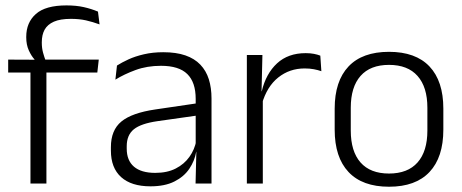

<svg xmlns="http://www.w3.org/2000/svg" viewBox="-20 -696 1752 728"><path d="M232 -675.5Q269 -675.5 297.8 -669Q326.5 -662.5 351.5 -652L357.5 -603.5Q331.5 -613 306 -618.8Q280.5 -624.5 249 -624.5Q208.5 -624.5 184.2 -613.8Q160 -603 149.2 -583.5Q138.5 -564 138.5 -536V-533.5Q138.5 -514 143.2 -496.5Q148 -479 153.5 -465L111 -462.5V-470.5Q99 -483.5 89.2 -505Q79.5 -526.5 79.5 -554V-556.5Q79.5 -610.5 116 -643Q152.5 -675.5 232 -675.5ZM156 0H95.5V-449.5H156ZM349 -421H11V-470L119 -469.5L143 -470H354.5Z M782 0H721.5L724.5 -121.5L722 -131V-288.5V-321Q722 -384 690.2 -415.2Q658.5 -446.5 590.5 -446.5Q537.5 -446.5 494 -430.5Q450.5 -414.5 417.5 -394L423.5 -447.5Q441.5 -459 467 -470.8Q492.5 -482.5 525.8 -490.2Q559 -498 599 -498Q648 -498 682.8 -486Q717.5 -474 739.5 -451Q761.5 -428 771.8 -395.5Q782 -363 782 -322.5ZM550.5 10.5Q478 10.5 439.2 -24.5Q400.5 -59.5 400.5 -125V-138Q400.5 -202.5 440.2 -235.2Q480 -268 569 -281L732 -305L735 -259L576.5 -236.5Q514.5 -227.5 487.5 -205.8Q460.5 -184 460.5 -141.5V-132.5Q460.5 -87.5 488 -64Q515.5 -40.5 568.5 -40.5Q614 -40.5 646.2 -57Q678.5 -73.5 698.2 -101.2Q718 -129 724.5 -163.5L736.5 -120.5H724Q718 -86 697.8 -56Q677.5 -26 641.2 -7.8Q605 10.5 550.5 10.5Z M973 -301.5 957.5 -348 972.5 -350Q988.5 -417 1030.5 -455.8Q1072.5 -494.5 1139 -494.5Q1156.5 -494.5 1170.5 -491.8Q1184.5 -489 1194.5 -485L1198.5 -426Q1186 -430.5 1170 -433.5Q1154 -436.5 1135 -436.5Q1078 -436.5 1035 -402.2Q992 -368 973 -301.5ZM976.5 0H916V-487.5H975L971.5 -341L976.5 -336Z M1455 12Q1354 12 1301.5 -43.8Q1249 -99.5 1249 -204.5V-284Q1249 -388.5 1301.5 -444Q1354 -499.5 1455 -499.5Q1556 -499.5 1608.5 -444Q1661 -388.5 1661 -284V-204.5Q1661 -99.5 1608.5 -43.8Q1556 12 1455 12ZM1455 -38Q1526 -38 1563.2 -80Q1600.5 -122 1600.5 -201V-287.5Q1600.5 -366 1563.2 -408Q1526 -450 1455 -450Q1384 -450 1347 -408Q1310 -366 1310 -287.5V-201Q1310 -122 1347 -80Q1384 -38 1455 -38Z"/></svg>

Font: Anek Kannada Light
Style: Regular
Weight: 300
Designer: Vaishnavi Murthy, Maithili Shingre (Kannada) & Yesha Goshar (Latin)
Foundry: Ek Type
Version: Version 1.003